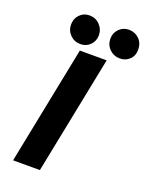

<svg xmlns="http://www.w3.org/2000/svg" viewBox="-169 -1013 846 1097"><g transform="rotate(20 254.0 -464.0)"><path d="M52.2 0 196.3 -719.7H359.4L215.3 0ZM426.8 -755.4Q388.7 -755.4 362.8 -780.8Q336.9 -806.2 336.9 -843.3Q336.9 -879.4 361.1 -903.6Q385.3 -927.7 420.9 -927.7Q456.1 -927.7 481.4 -903.8Q506.8 -879.9 507.8 -840.8Q508.8 -802.2 484.6 -778.8Q460.4 -755.4 426.8 -755.4ZM186 -755.4Q148.9 -755.4 123.5 -780.8Q98.1 -806.2 98.1 -843.3Q98.1 -878.9 121.6 -903.3Q145 -927.7 180.2 -927.7Q217.8 -927.7 243.2 -901.4Q268.6 -875 268.6 -837.9Q268.6 -803.7 244.9 -779.5Q221.2 -755.4 186 -755.4Z"/></g></svg>

Font: Reddit Sans ExtraBold
Style: Italic
Weight: 800
Italic angle: -11.25°
Designer: Stephen Hutchings
Version: Version 1.013